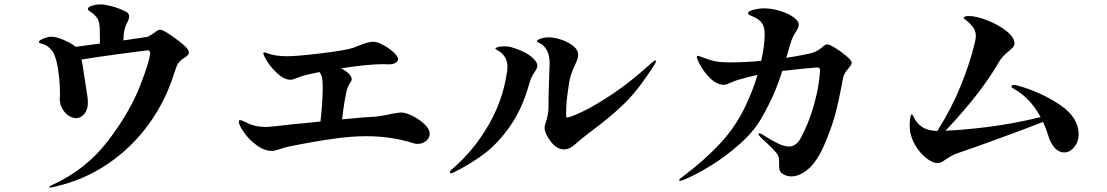

<svg xmlns="http://www.w3.org/2000/svg" viewBox="-20 -804 5040 874"><path d="M840 -566Q840 -558 835 -553Q830 -548 818 -540Q811 -536 804 -530Q797 -524 792 -517Q786 -507 782 -497Q778 -487 773 -471Q735 -347 658.5 -240.5Q582 -134 471.5 -58.5Q361 17 224 47Q212 50 208 50Q204 50 204 47Q204 45 211 41.5Q218 38 222 36Q372 -33 470.5 -161.5Q569 -290 616 -409.5Q663 -529 663 -563Q663 -575 652 -575Q617 -571 514 -557Q411 -543 351 -533Q357 -508 364 -455Q365 -451 366.5 -438.5Q368 -426 372 -404Q380 -360 380 -337Q380 -304 363.5 -285Q347 -266 326 -266Q312 -266 295 -276Q278 -286 265.5 -306Q253 -326 252 -354L253 -374Q253 -436 243.5 -493.5Q234 -551 218 -572Q198 -598 173 -604Q165 -606 161 -608Q157 -610 157 -613Q158 -621 179 -629Q200 -637 213 -637Q235 -637 269.5 -622.5Q304 -608 324 -591Q381 -598 435 -606Q435 -649 434 -674Q433 -703 425 -717Q417 -731 400 -745Q395 -749 387.5 -753.5Q380 -758 380 -763Q380 -772 398.5 -778Q417 -784 438 -784Q455 -784 487 -776Q519 -768 553 -751Q568 -743 568 -729Q568 -717 555 -693Q542 -667 542 -620L650 -636Q661 -640 683 -655Q700 -669 709 -669Q721 -669 759.5 -642.5Q798 -616 822 -594Q838 -579 840 -566Z M1936 -195Q1936 -175 1919 -162Q1902 -149 1881 -149Q1871 -149 1862 -152Q1762 -184 1647 -184Q1583 -184 1510 -174Q1426 -163 1300 -138Q1283 -135 1250 -124Q1229 -117 1219 -117Q1183 -117 1148 -143Q1113 -169 1090 -202Q1067 -235 1067 -251Q1067 -257 1073 -257Q1081 -257 1100 -247Q1140 -226 1189 -226Q1209 -226 1319 -239Q1353 -242 1383 -245Q1413 -248 1439 -251Q1449 -343 1449 -405Q1449 -446 1443 -461Q1440 -469 1434 -476L1387 -466Q1361 -461 1335 -450Q1313 -441 1302 -441Q1273 -441 1240 -472Q1207 -503 1189 -537Q1179 -554 1179 -561Q1179 -566 1184 -566Q1186 -566 1199 -561Q1234 -548 1286 -548Q1332 -548 1443.5 -561.5Q1555 -575 1590 -587Q1610 -595 1615 -597Q1657 -614 1678 -614Q1697 -614 1724 -599.5Q1751 -585 1771.5 -566Q1792 -547 1792 -535Q1792 -525 1780.5 -518Q1769 -511 1751 -511L1727 -512Q1655 -512 1533 -493Q1581 -467 1581 -443Q1581 -437 1573.5 -426Q1566 -415 1562 -404Q1556 -388 1549 -345.5Q1542 -303 1537 -261L1575 -264Q1643 -271 1673 -272Q1699 -273 1741 -281L1764 -286Q1798 -292 1806 -292Q1826 -292 1857.5 -276.5Q1889 -261 1912.5 -238.5Q1936 -216 1936 -195Z M2486 -161Q2459 -198 2459 -223Q2459 -229 2461 -237Q2473 -270 2476 -299Q2477 -309 2477 -331V-363Q2477 -381 2480 -462Q2482 -502 2482 -513Q2482 -552 2471 -572Q2457 -598 2440.5 -605.5Q2424 -613 2424 -615Q2424 -622 2441 -628Q2458 -634 2480 -634Q2501 -634 2533 -624Q2565 -614 2588.5 -595.5Q2612 -577 2612 -553Q2612 -544 2608 -533Q2604 -522 2598 -510Q2576 -464 2570 -423Q2562 -370 2559.5 -344Q2557 -318 2557 -284Q2557 -278 2557.5 -273.5Q2558 -269 2561 -269Q2575 -269 2631 -295.5Q2687 -322 2769.5 -377Q2852 -432 2943 -515Q2958 -529 2964 -529Q2966 -529 2966 -526Q2966 -519 2954 -501Q2884 -393 2822 -332.5Q2760 -272 2681 -214Q2622 -169 2600 -149Q2574 -124 2547 -124Q2514 -124 2486 -161ZM2028 -20Q2028 -26 2037 -33Q2134 -116 2200.5 -229Q2267 -342 2286 -465Q2290 -485 2290 -500Q2290 -545 2253 -570Q2249 -573 2242 -576.5Q2235 -580 2235 -582Q2235 -586 2245.5 -589.5Q2256 -593 2275 -593Q2298 -593 2318 -586Q2373 -568 2399.5 -545.5Q2426 -523 2426 -505Q2426 -496 2421 -488Q2416 -480 2415 -478Q2398 -455 2389 -422Q2357 -308 2301.5 -229Q2246 -150 2183 -103Q2120 -56 2045 -19Q2037 -15 2034 -15Q2028 -15 2028 -20Z M3857 -519Q3857 -513 3852.5 -506Q3848 -499 3843 -493.5Q3838 -488 3834 -483Q3820 -464 3817 -446Q3797 -336 3780 -276Q3763 -216 3732 -144Q3700 -70 3660.5 -35.5Q3621 -1 3582 -1Q3562 -1 3544.5 -11.5Q3527 -22 3527 -40Q3527 -73 3525.5 -83.5Q3524 -94 3517 -104Q3499 -127 3473 -150.5Q3447 -174 3442 -180Q3433 -189 3433 -193Q3433 -197 3437 -197Q3440 -197 3450 -192L3469 -180Q3502 -160 3526.5 -148.5Q3551 -137 3574 -137Q3588 -137 3602 -147.5Q3616 -158 3626 -177Q3661 -244 3680.5 -310.5Q3700 -377 3706.5 -423Q3713 -469 3713 -484Q3713 -497 3699 -497Q3680 -496 3636.5 -491.5Q3593 -487 3541 -481Q3523 -424 3501 -373.5Q3479 -323 3445 -264Q3411 -205 3347.5 -148.5Q3284 -92 3214 -49Q3144 -6 3089 16Q3080 19 3076 19Q3071 19 3071 16Q3071 13 3083 4Q3187 -74 3260 -153Q3333 -232 3378 -331Q3410 -400 3428 -463Q3391 -455 3338 -440Q3323 -435 3297 -424Q3285 -418 3277 -418Q3245 -418 3216.5 -444.5Q3188 -471 3170 -503Q3152 -535 3152 -544Q3152 -550 3157 -550Q3160 -550 3181 -542Q3211 -530 3236.5 -525Q3262 -520 3297 -520Q3375 -520 3445 -527Q3461 -599 3461 -647Q3461 -678 3450 -696.5Q3439 -715 3407 -729Q3402 -731 3395.5 -734Q3389 -737 3387 -739Q3385 -741 3385 -744Q3385 -753 3410 -759.5Q3435 -766 3458 -766Q3492 -766 3529 -755Q3566 -744 3591 -726.5Q3616 -709 3616 -691Q3616 -679 3604 -661Q3595 -647 3589 -635Q3583 -623 3576 -598L3559 -541Q3595 -546 3625 -552Q3655 -558 3664 -560Q3696 -566 3723 -589Q3736 -602 3746 -602Q3756 -602 3783.5 -585Q3811 -568 3834 -548Q3857 -528 3857 -519Z M4890 -192Q4890 -159 4870 -134.5Q4850 -110 4824 -110Q4801 -110 4781.5 -130.5Q4762 -151 4751 -189Q4743 -216 4728 -249Q4657 -221 4535.5 -176.5Q4414 -132 4343 -108Q4322 -101 4307.5 -92.5Q4293 -84 4283 -77Q4272 -69 4265 -65.5Q4258 -62 4247 -62Q4228 -62 4203.5 -79Q4179 -96 4157.5 -125.5Q4136 -155 4126 -191Q4121 -209 4121 -232Q4121 -251 4123.5 -267Q4126 -283 4130 -283Q4134 -283 4140 -270.5Q4146 -258 4152 -250Q4171 -226 4195 -217Q4219 -208 4247 -208Q4313 -313 4354 -415Q4395 -517 4414 -596Q4418 -611 4420 -621Q4422 -631 4422 -641Q4422 -665 4407 -683Q4393 -701 4380 -710Q4367 -719 4367 -722Q4367 -731 4391 -731Q4424 -731 4474 -711.5Q4524 -692 4561 -663Q4598 -634 4598 -606Q4598 -597 4592 -590Q4586 -583 4572 -571Q4556 -558 4545 -546Q4534 -534 4525 -518Q4445 -379 4284 -209Q4365 -212 4480 -226.5Q4595 -241 4717 -271Q4670 -357 4601 -396Q4594 -400 4589 -403.5Q4584 -407 4584 -410Q4584 -417 4595 -417Q4604 -417 4614 -414Q4718 -385 4804 -327.5Q4890 -270 4890 -192Z"/></svg>

Font: Shippori Mincho ExtraBold
Style: Regular
Weight: 800
Designer: FONTDASU
Foundry: FONTDASU / Google Inc. / but / Adobe
Version: Version 3.110; ttfautohint (v1.8.3)